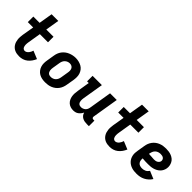

<svg xmlns="http://www.w3.org/2000/svg" viewBox="148 -1715 2703 2703"><g transform="rotate(45 1500.0 -363.5)"><path d="M341 8Q317 8 294 4.5Q271 1 250.5 -8Q230 -17 213.5 -31.5Q197 -46 185 -65Q173 -84 166.5 -105.5Q160 -127 157.5 -150Q155 -173 157 -196.5Q159 -220 162 -244L192 -420H85V-530H210L244 -735H377L343 -530H487V-420H325L293 -226Q291 -213 289.5 -200Q288 -187 288.5 -174Q289 -161 291.5 -148.5Q294 -136 300 -125.5Q306 -115 317 -108.5Q328 -102 341 -102Q356 -102 371 -111Q386 -120 396.5 -133Q407 -146 414 -161Q421 -176 426 -192L545 -143Q532 -112 512 -83.5Q492 -55 465 -33.5Q438 -12 405.5 -2Q373 8 341 8Z M856 8Q824 8 793 2Q762 -4 736 -19Q710 -34 691.5 -57.5Q673 -81 663.5 -110Q654 -139 654 -170.5Q654 -202 660 -234L678 -344Q682 -372 692 -398.5Q702 -425 719.5 -448.5Q737 -472 760.5 -490Q784 -508 811 -519Q838 -530 865 -535.5Q892 -541 920 -541Q952 -541 982.5 -533.5Q1013 -526 1039 -511.5Q1065 -497 1083.5 -473Q1102 -449 1111.5 -420.5Q1121 -392 1121 -360Q1121 -328 1116 -296L1097 -186Q1093 -159 1083 -132Q1073 -105 1056 -81.5Q1039 -58 1015.5 -40Q992 -22 965 -11Q938 0 910.5 4Q883 8 856 8ZM858 -102Q878 -102 898 -109Q918 -116 933 -131Q948 -146 956 -165Q964 -184 967 -204L985 -314Q989 -334 988.5 -354.5Q988 -375 979.5 -392.5Q971 -410 953.5 -419Q936 -428 915 -428Q895 -428 876 -420.5Q857 -413 842 -398.5Q827 -384 819 -365Q811 -346 808 -326L790 -216Q788 -203 787 -189Q786 -175 788 -162.5Q790 -150 795.5 -138Q801 -126 810 -117.5Q819 -109 832 -105.5Q845 -102 858 -102Z M1414 8Q1386 8 1359.5 -0.5Q1333 -9 1313 -27Q1293 -45 1281 -69.5Q1269 -94 1264.5 -121Q1260 -148 1261.5 -177Q1263 -206 1268 -234L1298 -420H1265V-530H1450L1398 -216Q1396 -203 1395 -190Q1394 -177 1395.5 -164.5Q1397 -152 1401 -140Q1405 -128 1413.5 -119Q1422 -110 1434 -106Q1446 -102 1459 -102Q1476 -102 1493.5 -108Q1511 -114 1525 -126Q1539 -138 1546.5 -155Q1554 -172 1557 -189L1613 -530H1746L1681 -136Q1680 -129 1681 -122.5Q1682 -116 1686 -111Q1690 -106 1696.5 -104Q1703 -102 1709 -102H1729V8H1691Q1667 8 1643.5 4Q1620 0 1600 -11Q1580 -22 1566 -40Q1552 -58 1547 -81Q1538 -62 1524.5 -45Q1511 -28 1493.5 -15Q1476 -2 1455 3Q1434 8 1414 8Z M2141 8Q2117 8 2094 4.5Q2071 1 2050.5 -8Q2030 -17 2013.5 -31.5Q1997 -46 1985 -65Q1973 -84 1966.5 -105.5Q1960 -127 1957.5 -150Q1955 -173 1957 -196.5Q1959 -220 1962 -244L1992 -420H1885V-530H2010L2044 -735H2177L2143 -530H2287V-420H2125L2093 -226Q2091 -213 2089.5 -200Q2088 -187 2088.5 -174Q2089 -161 2091.5 -148.5Q2094 -136 2100 -125.5Q2106 -115 2117 -108.5Q2128 -102 2141 -102Q2156 -102 2171 -111Q2186 -120 2196.5 -133Q2207 -146 2214 -161Q2221 -176 2226 -192L2345 -143Q2332 -112 2312 -83.5Q2292 -55 2265 -33.5Q2238 -12 2205.5 -2Q2173 8 2141 8Z M2677 8Q2652 8 2627 5.5Q2602 3 2579 -4.5Q2556 -12 2536 -24Q2516 -36 2500 -53Q2484 -70 2473.5 -91Q2463 -112 2458 -135.5Q2453 -159 2454 -184Q2455 -209 2460 -234L2478 -344Q2482 -372 2492 -398.5Q2502 -425 2519.5 -449Q2537 -473 2561 -491Q2585 -509 2612 -519.5Q2639 -530 2666.5 -534Q2694 -538 2722 -538Q2750 -538 2777.5 -534Q2805 -530 2829.5 -520Q2854 -510 2874.5 -493.5Q2895 -477 2907.5 -453.5Q2920 -430 2925 -403Q2930 -376 2925 -348Q2921 -324 2909.5 -301Q2898 -278 2879.5 -260.5Q2861 -243 2838.5 -231Q2816 -219 2791.5 -212.5Q2767 -206 2743.5 -204Q2720 -202 2696 -202Q2668 -202 2640.5 -203Q2613 -204 2585 -207Q2583 -186 2586.5 -165Q2590 -144 2602.5 -128.5Q2615 -113 2635 -106.5Q2655 -100 2677 -100Q2692 -100 2707 -103Q2722 -106 2736.5 -113Q2751 -120 2762.5 -131.5Q2774 -143 2783 -156L2898 -108Q2881 -80 2855.5 -57Q2830 -34 2800.5 -19Q2771 -4 2739.5 2Q2708 8 2677 8ZM2710 -308Q2724 -308 2738 -310.5Q2752 -313 2764.5 -320Q2777 -327 2786.5 -339Q2796 -351 2798 -365Q2800 -380 2794.5 -393.5Q2789 -407 2777.5 -415.5Q2766 -424 2751 -427Q2736 -430 2721 -430Q2701 -430 2680 -423.5Q2659 -417 2642.5 -402Q2626 -387 2617.5 -367Q2609 -347 2605 -326L2603 -315Q2616 -313 2629.5 -312.5Q2643 -312 2656.5 -311.5Q2670 -311 2683.5 -309.5Q2697 -308 2710 -308Z"/></g></svg>

Font: Iosevka Slab XBdEx
Style: Italic
Weight: 800
Width: 7
Italic angle: -9°
Monospace: yes
Designer: Belleve Invis
Foundry: Belleve Invis
Version: Version 11.1.1; ttfautohint (v1.8.3)